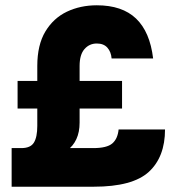

<svg xmlns="http://www.w3.org/2000/svg" viewBox="-20 -706 680 726"><path d="M60.5 -100.5V-146Q95.5 -146 108.2 -166.8Q121 -187.5 121 -230V-456.5Q121 -536 151.5 -586.8Q182 -637.5 233 -661.8Q284 -686 346 -686Q442 -686 494.5 -635.8Q547 -585.5 559 -485H402Q400 -510 386 -525.8Q372 -541.5 346 -541.5Q318 -541.5 299.5 -520.5Q281 -499.5 281 -456.5V-242Q281 -171 232.2 -135.8Q183.5 -100.5 60.5 -100.5ZM24 0V-146H332.5Q384 -146 404.5 -163.5Q425 -181 428.5 -216.5H604Q604 -112.5 542.8 -56.2Q481.5 0 334.5 0ZM46.5 -295.5V-400H441.5V-295.5Z"/></svg>

Font: Karla ExtraBold
Style: Regular
Weight: 800
Designer: Jonathan Pinhorn
Version: Version 2.001